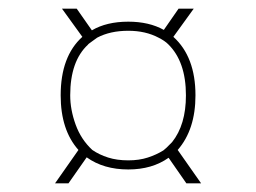

<svg xmlns="http://www.w3.org/2000/svg" viewBox="-20 -427 590 443"><path d="M444 -4H410L369 -63Q331 -36 276 -36Q219 -36 180 -64L138 -4H107L161 -81Q120 -127 120 -207Q120 -297 170 -342L123 -407H157L192 -357Q226 -377 276 -377Q324 -377 358 -358L392 -407H427L380 -342Q431 -296 431 -207Q431 -128 390 -81ZM276 -57Q301 -57 321 -63.5Q341 -70 357 -80Q361 -83 364 -86Q367 -89 370 -92Q361 -82 360.5 -82Q360 -82 364 -86Q368 -90 372.5 -94.5Q377 -99 377 -99Q409 -139 409 -207Q409 -285 368 -325Q360 -333 346 -340Q316 -356 276 -356Q234 -356 204 -340Q203 -339 193 -332Q183 -325 183 -324Q142 -286 142 -207Q142 -174 154.5 -139.5Q167 -105 193 -81Q209 -70 229.5 -63.5Q250 -57 276 -57Z"/></svg>

Font: Darker Grotesque SemiBold
Style: Regular
Weight: 600
Designer: Gabriel Lam
Foundry: TypeRant
Version: Version 1.000;gftools[0.9.28]